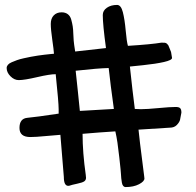

<svg xmlns="http://www.w3.org/2000/svg" viewBox="-20 -780 795 779"><path d="M489 -21Q484 -21 480 -25.5Q476 -30 474.5 -39Q473 -48 472 -56.5Q471 -65 470.5 -77Q470 -89 469 -95Q468 -105 464 -141.5Q460 -178 456.5 -201.5Q453 -225 448 -247Q427 -246 382.5 -242.5Q338 -239 315 -237Q315 -161 328 -70Q328 -68 328.5 -64Q329 -60 329 -59Q329 -49 321.5 -44Q314 -39 292.5 -34.5Q271 -30 263 -27Q261 -26 257 -26Q239 -26 239 -62Q237 -91 232 -147.5Q227 -204 225 -233Q207 -232 166 -228Q125 -224 103 -224Q59 -224 59 -261Q59 -299 91 -302Q125 -305 218 -319V-336Q218 -364 206 -479Q182 -479 130.5 -467Q79 -455 56 -455Q38 -455 22.5 -470.5Q7 -486 7 -504Q7 -511 12 -517Q17 -523 27.5 -527.5Q38 -532 49 -536Q60 -540 76 -543.5Q92 -547 104.5 -549.5Q117 -552 134 -554.5Q151 -557 160.5 -558Q170 -559 183.5 -560.5Q197 -562 199 -562Q198 -578 192 -619.5Q186 -661 186 -683Q186 -705 198 -717.5Q210 -730 230 -730Q245 -730 255 -722.5Q265 -715 269 -700.5Q273 -686 275 -673.5Q277 -661 277.5 -642Q278 -623 279 -615Q279 -614 281 -597.5Q283 -581 285 -571Q296 -572 410 -585Q397 -680 397 -719Q397 -737 413.5 -748.5Q430 -760 455 -760Q471 -760 478.5 -730.5Q486 -701 490 -656Q494 -611 499 -594Q594 -600 635 -607Q644 -607 649 -606.5Q654 -606 658 -602Q662 -598 663 -596Q664 -594 668 -584Q672 -574 674 -569Q678 -547 678 -545Q678 -536 645.5 -528.5Q613 -521 560.5 -515.5Q508 -510 507 -510Q518 -407 527 -338Q532 -338 540 -337.5Q548 -337 552 -337Q576 -337 623 -341.5Q670 -346 693 -346Q706 -346 711 -341Q716 -336 716 -323Q713 -304 710.5 -294Q708 -284 697.5 -273Q687 -262 669 -262L542 -254Q543 -236 565 -65Q565 -63 565.5 -60Q566 -57 566 -56Q566 -44 544 -32.5Q522 -21 489 -21ZM304 -330Q404 -336 442 -338Q428 -438 421 -504Q377 -503 287 -493Q290 -463 296 -408.5Q302 -354 304 -330Z"/></svg>

Font: Because We Connect
Style: Regular
Weight: 400
Designer: Liz Wetzel, Aaron Williamson, Russ McMullin
Foundry: Red Hat
Version: Version 1.000